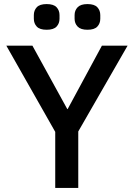

<svg xmlns="http://www.w3.org/2000/svg" viewBox="-20 -922 657 942"><path d="M364 0H251V-275L11 -698H139L310 -387H312L480 -698H606L364 -277ZM209 -776Q175 -776 160.5 -791.5Q146 -807 146 -830V-848Q146 -871 160.5 -886.5Q175 -902 209 -902Q243 -902 257.5 -886.5Q272 -871 272 -848V-830Q272 -807 257.5 -791.5Q243 -776 209 -776ZM409 -776Q376 -776 361 -791.5Q346 -807 346 -830V-848Q346 -871 361 -886.5Q376 -902 409 -902Q443 -902 457.5 -886.5Q472 -871 472 -848V-830Q472 -807 457.5 -791.5Q443 -776 409 -776Z"/></svg>

Font: IBM Plex Sans Medium
Style: Regular
Weight: 500
Designer: Mike Abbink, Paul van der Laan, Pieter van Rosmalen
Foundry: Bold Monday
Version: Version 3.201